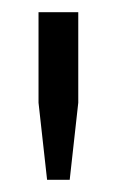

<svg xmlns="http://www.w3.org/2000/svg" viewBox="-20 -706 198 314"><path d="M57 -412 43 -538V-686H108V-538L94 -412Z"/></svg>

Font: Archivo SemiExpanded ExtraLight
Style: Regular
Weight: 250
Width: 6
Designer: Hector Gatti
Foundry: Omnibus-Type
Version: Version 2.001